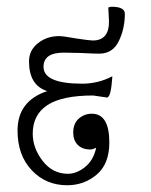

<svg xmlns="http://www.w3.org/2000/svg" viewBox="-20 -549 448 569"><path d="M313 -323Q309 -260 297 -260L256 -266Q164 -266 120.5 -237.5Q77 -209 77 -153Q77 -110 106.5 -72Q136 -34 181 -34Q207 -34 232 -54Q257 -74 265 -111Q254 -106 248 -106Q224 -106 210.5 -119.5Q197 -133 197 -156Q197 -183 213.5 -197.5Q230 -212 252 -212Q304 -212 304 -127Q304 -63 266.5 -31.5Q229 0 179 0Q116 0 74 -44.5Q32 -89 32 -162Q32 -250 120 -279Q66 -296 66 -367Q66 -400 92.5 -421Q119 -442 155 -442Q167 -442 206 -435Q245 -429 255 -429Q303 -429 303 -485Q303 -491 301 -527Q308 -529 311 -529Q350 -529 350 -508Q350 -464 332 -427Q314 -390 274 -390Q256 -390 219 -392Q182 -393 169 -393Q109 -393 109 -351Q109 -301 224 -301Q271 -301 313 -323Z"/></svg>

Font: LuenTai2017
Style: Regular
Weight: 400
Designer: LuenTai
Foundry: Microsoft Corpration
Version: Version 1.00 November 27, 2016, initial release